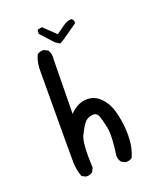

<svg xmlns="http://www.w3.org/2000/svg" viewBox="-139 -850 779 931"><g transform="rotate(-20 250.0 -385.0)"><path d="M142.6 -7.8 123 -17.6Q109.4 -52.7 108.4 -94.2Q107.4 -135.7 109.4 -557.6Q107.4 -605.5 125 -644.5Q138.7 -656.2 160.2 -654.3L179.7 -644.5Q193.4 -625 189.5 -595.7L185.5 -315.4Q207 -338.9 234.4 -350.6Q261.7 -362.3 291.5 -357.4Q321.3 -352.5 344.7 -328.1Q368.2 -303.7 379.9 -272.5Q391.6 -241.2 398.4 -194.8Q405.3 -148.4 402.3 -103.5Q399.4 -58.6 381.8 -17.6Q368.2 -5.9 346.7 -7.8L327.1 -17.6Q315.4 -33.2 315.4 -52.7Q330.1 -152.3 320.8 -196.8Q311.5 -241.2 303.2 -261.2Q294.9 -281.2 270.5 -277.8Q246.1 -274.4 231.4 -255.9Q216.8 -237.3 199.2 -201.2Q181.6 -165 187.5 -37.1L177.7 -17.6Q164.1 -5.9 142.6 -7.8ZM246.1 -656.2 222.7 -671.9 164.1 -736.3V-752L168 -757.8L189.5 -761.7L250 -703.1Q270.5 -716.8 291 -732.4Q311.5 -748 336.9 -750Q350.6 -740.2 346.7 -724.6Q321.3 -707 296.9 -689.5Q272.5 -671.9 246.1 -656.2Z"/></g></svg>

Font: NaikaiFont
Style: Regular-Lite
Weight: 400
Version: Version 1.67